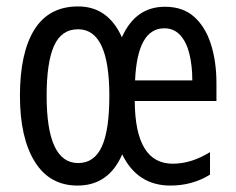

<svg xmlns="http://www.w3.org/2000/svg" viewBox="-20 -633 735 597"><path d="M493 -612Q549 -612 584 -580.5Q619 -549 636 -495Q653 -441 653 -375V-319H399Q400 -124 517 -124Q575 -124 633 -160V-90Q578 -56 510 -56Q407 -56 360 -153Q318 -56 221 -56Q134 -56 88 -130.5Q42 -205 42 -335Q42 -469 87 -541Q132 -613 223 -613Q316 -613 359 -517Q401 -612 493 -612ZM491 -545Q407 -545 400 -383H578Q578 -428 569 -465Q560 -502 540.5 -523.5Q521 -545 491 -545ZM223 -542Q171 -542 148 -490.5Q125 -439 125 -335Q125 -126 223 -126Q273 -126 296.5 -177Q320 -228 320 -335Q320 -542 223 -542Z"/></svg>

Font: Noto Sans Malayalam UI ExtraCondensed
Style: Regular
Weight: 400
Width: 2
Designer: Jelle Bosma - Monotype Design Team
Foundry: Monotype Imaging Inc.
Version: Version 2.104; ttfautohint (v1.8.4.7-5d5b)